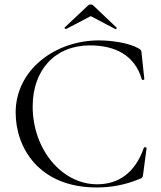

<svg xmlns="http://www.w3.org/2000/svg" viewBox="-20 -814 709 846"><path d="M265 -693C262 -691 269 -685 271 -686L380 -743L488 -686C491 -683 497 -691 493 -693L391 -790C385 -796 374 -796 368 -790ZM415 -636C225 -636 49 -508 49 -318C49 -164 151 12 406 12C469 12 532 1 596 -26C608 -30 609 -33 611 -49L626 -162C626 -165 615 -167 614 -163C575 -51 501 -2 408 -2C253 -2 124 -155 124 -345C124 -506 223 -614 376 -614C487 -614 574 -571 605 -464C606 -460 616 -462 616 -465L604 -578C603 -592 602 -594 590 -601C550 -624 476 -636 415 -636Z"/></svg>

Font: Cormorant SC
Style: Regular
Weight: 400
Designer: Christian Thalmann (Catharsis Fonts)
Version: Version 1.000;PS 001.000;hotconv 1.0.70;makeotf.lib2.5.58329